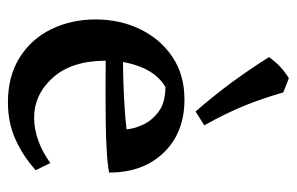

<svg xmlns="http://www.w3.org/2000/svg" viewBox="-152 -587 748 484"><g transform="rotate(90 222.0 -345.0)"><path d="M231 -436Q314 -436 364.5 -384Q415 -332 415 -246Q394 -242 360 -240Q326 -238 286 -237.5Q246 -237 208 -237Q165 -237 134 -237.5Q103 -238 101 -238V-282Q108 -281 131 -281Q154 -281 185.5 -282Q217 -283 249 -285Q281 -287 306 -290Q305 -307 295 -330Q285 -353 262 -370.5Q239 -388 199 -388Q166 -368 149.5 -327.5Q133 -287 133 -239Q133 -152 175.5 -104.5Q218 -57 277 -57Q304 -57 333 -67Q362 -77 391 -98L409 -61Q375 -30 332.5 -10.5Q290 9 238 9Q172 9 125 -20.5Q78 -50 53.5 -100.5Q29 -151 29 -212Q29 -274 54 -325Q79 -376 124 -406Q169 -436 231 -436ZM177 -699Q186 -696 195.5 -692Q205 -688 213 -685Q227 -636 245.5 -589.5Q264 -543 296 -486L261 -464Q217 -515 185 -559Q153 -603 124 -649Q136 -666 149 -678Q162 -690 177 -699Z"/></g></svg>

Font: Ruwudu Medium
Style: Regular
Weight: 500
Designer: Becca Hirsbrunner Spalinger
Foundry: SIL International
Version: Version 3.000